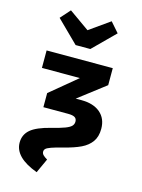

<svg xmlns="http://www.w3.org/2000/svg" viewBox="-149 -899 898 1211"><g transform="rotate(15 300.0 -294.0)"><path d="M481 -751 340 -611H244L102 -751L159 -815L292 -721L425 -815ZM62 74Q62 22 100.5 -11Q139 -44 231 -67Q287 -81 316 -92Q345 -103 356.5 -115Q368 -127 368 -144Q368 -163 354.5 -171.5Q341 -180 310 -180H149V-272L324 -417H76V-531H508V-420L332 -285H369Q448 -285 492.5 -247Q537 -209 537 -142Q537 -91 513.5 -58Q490 -25 447.5 -4.5Q405 16 337 33Q286 46 261 55Q236 64 228 72Q220 80 220 91Q220 103 229 112.5Q238 122 257 133L214 227Q62 171 62 74Z"/></g></svg>

Font: Fira Mono
Style: Bold
Weight: 700
Monospace: yes
Designer: Carrois Corporate & Edenspiekermann AG
Foundry: Carrois Corporate GbR & Edenspiekermann AG
Version: Version 3.206